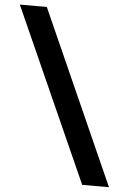

<svg xmlns="http://www.w3.org/2000/svg" viewBox="-97 -748 599 893"><g transform="rotate(5 202.5 -302.0)"><path d="M446 103H321L-41 -707H85Z"/></g></svg>

Font: Hind Jalandhar SemiBold
Style: Regular
Weight: 600
Designer: Namrata Goyal
Foundry: Indian Type Foundry
Version: Version 0.702;PS 1.0;hotconv 1.0.81;makeotf.lib2.5.63406